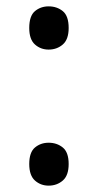

<svg xmlns="http://www.w3.org/2000/svg" viewBox="-20 -570 308 604"><path d="M72 -54Q72 -91 90 -106Q108 -121 133 -121Q159 -121 177.5 -106Q196 -91 196 -54Q196 -18 177.5 -2Q159 14 133 14Q108 14 90 -2Q72 -18 72 -54ZM72 -482Q72 -520 90 -535Q108 -550 133 -550Q159 -550 177.5 -535Q196 -520 196 -482Q196 -446 177.5 -430Q159 -414 133 -414Q108 -414 90 -430Q72 -446 72 -482Z"/></svg>

Font: hex115
Style: Regular
Weight: 400
Designer: Monotype Design Team
Foundry: Monotype Imaging Inc.
Version: Version 2.013